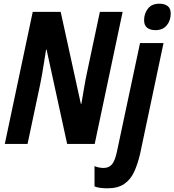

<svg xmlns="http://www.w3.org/2000/svg" viewBox="-20 -778 943 1038"><path d="M6 0 157 -714H308L417 -217H420Q427 -258 435 -305Q443 -352 450 -384L520 -714H643L492 0H343L232 -509H229Q225 -484 219.5 -449.5Q214 -415 208.5 -382Q203 -349 198 -326L129 0ZM821 -615Q792 -615 775.5 -628Q759 -641 759 -669Q759 -704 779.5 -731Q800 -758 842 -758Q869 -758 886 -745.5Q903 -733 903 -705Q903 -667 881.5 -641Q860 -615 821 -615ZM561 240Q542 240 524.5 238Q507 236 491 230V120Q502 125 515.5 127.5Q529 130 540 130Q570 130 586.5 109Q603 88 613 38L737 -545H864L738 51Q725 108 705.5 150.5Q686 193 651.5 216.5Q617 240 561 240Z"/></svg>

Font: Noto Sans Condensed
Style: Bold Italic
Weight: 700
Width: 3
Italic angle: -12°
Designer: Monotype Design Team
Foundry: Monotype Imaging Inc.
Version: Version 2.013; ttfautohint (v1.8.4.7-5d5b)